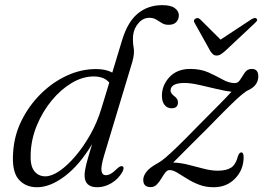

<svg xmlns="http://www.w3.org/2000/svg" viewBox="-20 -738 1050 766"><path d="M468.5 -52.5Q452.5 -24 424.8 -7.5Q397 9 368 9Q317.5 9 317.5 -38.5Q317.5 -55.5 324.2 -82.5Q331 -109.5 347.5 -163Q296.5 -78.5 238.2 -34.8Q180 9 128 9Q80.5 9 53.5 -23.5Q26.5 -56 32.5 -131Q36.5 -197.5 66 -257Q95.5 -316.5 142.2 -363Q189 -409.5 246.2 -436Q303.5 -462.5 363 -462.5Q402.5 -462.5 428 -448.5L467.5 -579Q489.5 -651 530 -684.2Q570.5 -717.5 627.5 -717.5Q661.5 -717.5 677.5 -705.5Q693.5 -693.5 693.5 -677Q693.5 -660.5 683.2 -649.8Q673 -639 652.5 -639Q637 -639 625.8 -646Q614.5 -653 603.2 -660Q592 -667 576 -667Q551 -667 532.8 -646.2Q514.5 -625.5 511 -597Q509 -571 513.2 -548Q517.5 -525 508 -491.5L394.5 -115Q382 -72 385 -55.5Q388 -39 402.5 -39Q411.5 -39 422.2 -45Q433 -51 447.5 -65.5Q461 -78 468.5 -74.5Q477.5 -70.5 468.5 -52.5ZM102.5 -128Q99.5 -78 116.2 -56.2Q133 -34.5 161 -34.5Q186 -34.5 217.8 -56.2Q249.5 -78 281.5 -115.8Q313.5 -153.5 340.8 -202Q368 -250.5 384 -303.5L416 -408.5Q395.5 -433 354 -433Q309.5 -433 266 -407Q222.5 -381 186.2 -337Q150 -293 127.5 -238.8Q105 -184.5 102.5 -128ZM952 -111Q952 -61 918.2 -26Q884.5 9 832.5 9Q800.5 9 774 -1.2Q747.5 -11.5 725.8 -25.2Q704 -39 687 -49.2Q670 -59.5 656.5 -59.5Q647 -59.5 639.2 -49.2Q631.5 -39 623.5 -25.5Q615.5 -12 605.5 -1.8Q595.5 8.5 581 8.5Q551.5 8.5 551.5 -20.5Q551.5 -36.5 564.8 -53.2Q578 -70 608.5 -86.5Q620.5 -92.5 639.2 -108.2Q658 -124 689 -154Q720 -184 768 -233.5Q819 -285 853 -319.2Q887 -353.5 903.5 -372Q879.5 -374.5 844.5 -383Q809.5 -391.5 774.8 -399.2Q740 -407 716.5 -407Q660.5 -407 660.5 -376.5Q660.5 -365.5 676.5 -353.5Q690 -343.5 690 -330Q690 -306 665 -306Q647.5 -306 636.8 -319Q626 -332 626 -356Q626 -398 656.2 -430.5Q686.5 -463 739 -463Q781 -463 812.2 -448.8Q843.5 -434.5 868.5 -420.5Q893.5 -406.5 917 -406.5Q930 -406.5 938.5 -420.5Q947 -434.5 957 -448.8Q967 -463 984.5 -463Q1010.5 -463 1010.5 -433.5Q1010.5 -396.5 970 -378Q961 -374 943.2 -359.2Q925.5 -344.5 893.5 -313Q861.5 -281.5 808.5 -227Q755 -173.5 723.2 -142Q691.5 -110.5 671 -89.5Q701 -88.5 732.2 -80.5Q763.5 -72.5 793.2 -64.8Q823 -57 849 -57Q883 -57 902 -69.2Q921 -81.5 929.5 -115.5Q935 -130 942.5 -130Q952 -130 952 -111ZM877 -533.5Q867.5 -525.5 860.2 -521Q853 -516.5 844 -516.5Q835.5 -516.5 830.2 -521Q825 -525.5 819.5 -533.5L756.5 -646.5Q749.5 -657 759.5 -663.5Q769.5 -669.5 778.5 -661L860 -580L983 -661Q998 -670 1003.5 -663.5Q1010.5 -657.5 997.5 -646.5Z"/></svg>

Font: Fraunces 9pt Light
Style: Italic
Weight: 300
Italic angle: -16°
Version: Version 1.000;[0bf87f6ff]